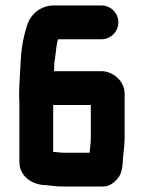

<svg xmlns="http://www.w3.org/2000/svg" viewBox="-20 -692 526 704"><path d="M309 -136C309 -135 309 -133 308 -132H215C203 -132 190 -134 179 -135H175V-307H313V-184C313 -167 310 -153 309 -136ZM352 -431H184C182 -431 180 -431 178 -430C179 -442 179 -452 179 -460C180 -469 182 -478 183 -487L187 -521C189 -532 190 -540 193 -548H352C386 -548 414 -576 414 -610C414 -644 386 -672 352 -672H178C127 -672 91 -638 79 -598C67 -562 58 -515 56 -469C54 -429 50 -381 50 -339C51 -326 51 -313 51 -302V-99C51 -46 97 -13 151 -13L167 -11C182 -9 198 -8 216 -8H355C371 -8 385 -13 397 -23C420 -42 427 -59 430 -95C430 -104 431 -113 432 -122C435 -143 436 -161 437 -183V-349C437 -395 394 -431 352 -431Z"/></svg>

Font: Electronic
Style: Thk
Weight: 900
Version: Version 1.011